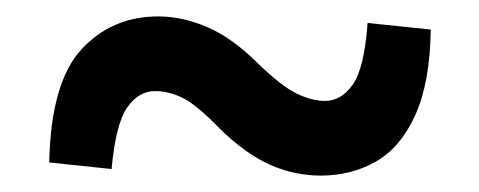

<svg xmlns="http://www.w3.org/2000/svg" viewBox="-20 -462 584 234"><path d="M294 -385Q323 -357 341.5 -348Q360 -339 376 -339Q396 -339 410 -359Q424 -379 428 -434L505 -426Q504 -361 486 -321.5Q468 -282 438 -265Q408 -248 371 -248Q339 -248 309.5 -261Q280 -274 248 -305Q220 -334 203 -342.5Q186 -351 169 -351Q149 -351 135 -331Q121 -311 116 -256L40 -264Q42 -361 79 -401.5Q116 -442 173 -442Q202 -442 232.5 -429Q263 -416 294 -385Z"/></svg>

Font: Source Serif Pro
Style: Bold
Weight: 700
Designer: Frank Grießhammer
Foundry: Adobe Systems Incorporated
Version: Version 3.001;hotconv 1.0.111;makeotfexe 2.5.65597